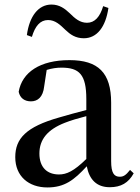

<svg xmlns="http://www.w3.org/2000/svg" viewBox="-20 -807 613 843"><path d="M98 -653 120 -645C134 -692 156 -719 191 -719C223 -719 244 -698 267 -676C288 -656 311 -639 348 -639C406 -639 444 -689 456 -772L433 -780C419 -733 396 -707 362 -707C331 -707 309 -726 286 -749C265 -769 241 -787 206 -787C148 -787 109 -735 98 -653ZM462 15C511 15 544 -4 567 -46L551 -61C533 -38 522 -31 506 -31C481 -31 468 -47 468 -100V-356C468 -488 411 -543 285 -543C156 -543 77 -490 62 -404C68 -376 88 -362 116 -362C145 -362 169 -380 174 -428L185 -500C208 -507 229 -510 250 -510C328 -510 359 -480 359 -372V-324C318 -313 275 -302 239 -291C95 -250 47 -199 47 -117C47 -33 106 16 188 16C263 16 305 -16 361 -77C372 -19 404 15 462 15ZM359 -109C304 -55 272 -41 239 -41C188 -41 153 -71 153 -133C153 -194 188 -238 265 -268C290 -278 324 -288 359 -297Z"/></svg>

Font: Noto Serif JP SemiBold
Style: Regular
Weight: 600
Designer: Ryoko NISHIZUKA 西塚涼子 (kana & ideographs); Frank Grießhammer (Latin, Greek & Cyrillic); Wenlong ZHANG 张文龙 (bopomofo); San
Foundry: Adobe
Version: Version 2.001;hotconv 1.1.0;makeotfexe 2.6.0